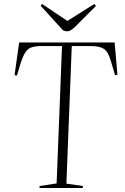

<svg xmlns="http://www.w3.org/2000/svg" viewBox="-20 -943 626 963"><path d="M179 -10 264 -23 291 -712H188Q158 -712 138.5 -705.5Q119 -699 106.5 -679.5Q94 -660 82 -621L65 -564L53 -566L76 -730H555L569 -568L557 -566L536 -637Q523 -683 501.5 -697.5Q480 -712 436 -712H340L313 -22L396 -10L395 0H178ZM184 -914 191 -923 318 -838 453 -923 461 -913 357 -809Q334 -786 318 -786Q306 -786 296 -791Z"/></svg>

Font: Display Extralight
Style: Italic
Weight: 200
Italic angle: -2°
Designer: Latin by Veronika Burian and Jose Scaglione. Greek by Irene Vlachou. Cyrillic by Vera Evstafieva
Foundry: TypeTogether
Version: Version 3.002